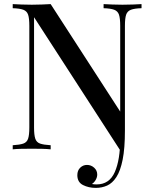

<svg xmlns="http://www.w3.org/2000/svg" viewBox="-20 -728 745 936"><path d="M670 -708V-688Q636 -687 618.5 -680.5Q601 -674 595 -656.5Q589 -639 589 -602V-276L574 5Q572 5 570 5Q568 5 566 5L146 -644V-106Q146 -70 152 -52Q158 -34 175.5 -28Q193 -22 227 -20V0Q209 -2 185 -2.5Q161 -3 135 -3Q110 -3 84.5 -2.5Q59 -2 42 0V-20Q76 -22 93.5 -28Q111 -34 117 -52Q123 -70 123 -106V-602Q123 -639 117 -656.5Q111 -674 93.5 -680.5Q76 -687 42 -688V-708Q59 -707 84.5 -706Q110 -705 135 -705Q160 -705 184 -706Q208 -707 227 -708L566 -184V-602Q566 -639 560 -656.5Q554 -674 536.5 -680.5Q519 -687 485 -688V-708Q503 -707 527.5 -706Q552 -705 577 -705Q603 -705 628.5 -706Q654 -707 670 -708ZM589 -445V-91Q589 -5 578 50Q567 105 547.5 135Q528 165 502.5 176.5Q477 188 447 188Q412 188 384.5 174Q357 160 357 126Q357 103 371 89.5Q385 76 404 76Q424 76 439 89.5Q454 103 454 123Q454 136 446.5 149Q439 162 428 169Q433 170 439 170.5Q445 171 451 171Q513 171 539.5 111Q566 51 566 -52V-445Q566 -445 577.5 -445Q589 -445 589 -445Z"/></svg>

Font: Playfair Display
Style: Regular
Weight: 400
Designer: Claus Eggers Sørensen
Foundry: Claus Eggers Sørensen
Version: Version 1.203